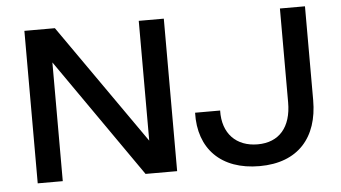

<svg xmlns="http://www.w3.org/2000/svg" viewBox="-50 -784 1559 878"><g transform="rotate(-5 729.5 -345.0)"><path d="M615 -700V-150L230 -700H90V0H205V-545L585 0H730V-700ZM1378 -269V-700H1263V-269C1263 -156 1207 -90 1108 -90C1010 -90 947 -153 950 -259H835C830 -94 931 10 1108 10C1286 10 1378 -99 1378 -269Z"/></g></svg>

Font: Goli Medium
Style: Regular
Weight: 500
Designer: jaikishan Patel
Foundry: MagicType
Version: Version 1.000;Glyphs 3.2 (3242)